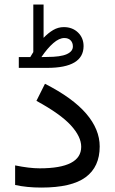

<svg xmlns="http://www.w3.org/2000/svg" viewBox="-20 -848 519 867"><path d="M116.7 -590.3Q120.6 -596.2 123.8 -602.1Q127 -607.9 130.4 -612.8V-827.6H176.8V-677.2Q197.8 -699.2 220.2 -712.4Q242.7 -725.6 268.1 -725.6Q307.1 -725.6 332.3 -701.2Q357.4 -676.8 357.4 -639.6Q356.9 -541.5 192.9 -541.5H64.9V-590.3ZM192.4 -590.8Q253.4 -590.8 281.2 -603.3Q309.1 -615.7 309.1 -638.2Q309.1 -655.3 298.8 -665.8Q288.6 -676.3 270.5 -676.3Q247.1 -676.3 220.7 -653.3Q194.3 -630.4 167 -590.3ZM159.2 -87.9Q346.7 -87.9 346.7 -185.1Q346.7 -231 299.8 -282.2Q252.9 -333.5 144.5 -392.6L183.1 -469.7Q308.6 -405.8 369.4 -334.7Q430.2 -263.7 430.2 -186.5Q430.2 -94.7 366.9 -47.9Q303.7 -1 166.5 -1Q101.1 -1 48.3 -12.7V-101.1Q112.3 -87.9 159.2 -87.9Z"/></svg>

Font: Vazirmatn UI
Style: Regular
Weight: 400
Designer: Saber Rastikerdar
Foundry: Saber Rastikerdar
Version: Version 33.003